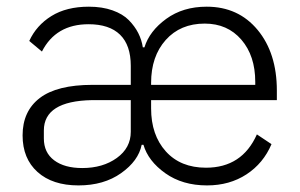

<svg xmlns="http://www.w3.org/2000/svg" viewBox="-20 -545 903 577"><path d="M215.8 12.2Q137.7 12.2 92.8 -28.1Q47.9 -68.4 47.9 -138.2Q47.9 -210.9 99.6 -250.5Q151.4 -290 257.8 -290H373V-347.2Q373 -409.2 340.8 -440.7Q308.6 -472.2 246.1 -472.2Q147.9 -472.2 106 -390.1L67.9 -421.9Q89.4 -468.8 134.5 -496.8Q179.7 -524.9 247.1 -524.9Q287.1 -524.9 318.1 -513.9Q349.1 -502.9 367.2 -484.4Q385.3 -465.8 395.5 -445.6Q405.8 -425.3 409.2 -402.8H414.1Q429.2 -451.7 479.5 -488.3Q529.8 -524.9 601.1 -524.9Q696.3 -524.9 754.2 -455.1Q812 -385.3 812 -272.9V-244.1H434.1V-219.2Q434.1 -139.2 478.3 -90.1Q522.5 -41 599.1 -41Q707.5 -41 752 -141.1L795.9 -111.8Q771.5 -54.2 720.7 -21Q669.9 12.2 602.1 12.2Q528.3 12.2 476.8 -24.4Q425.3 -61 411.1 -109.9H405.8Q396 -61.5 344 -24.7Q292 12.2 215.8 12.2ZM434.1 -290H747.1V-298.8Q747.1 -377.4 705.3 -425.8Q663.6 -474.1 595.2 -474.1Q522 -474.1 478 -424.8Q434.1 -375.5 434.1 -295.9ZM227.1 -40Q289.1 -40 331.1 -70.3Q373 -100.6 373 -148.9V-244.1H255.9Q111.8 -241.2 111.8 -152.8V-128.9Q111.8 -86.4 142.8 -63.2Q173.8 -40 227.1 -40Z"/></svg>

Font: Anuphan Light
Style: Regular
Weight: 300
Designer: Mike Abbink, Paul van der Laan, Pieter van Rosmalen, Mint Tantisuwanna
Foundry: Bold Monday; Cadson Demak
Version: Version 3.002;hotconv 1.0.109;makeotfexe 2.5.65596